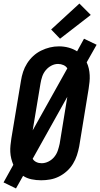

<svg xmlns="http://www.w3.org/2000/svg" viewBox="-27 -1007 564 1081"><path d="M63 54 -7 20 48 -79Q41 -96 36.5 -114Q32 -132 31 -151Q30 -170 32 -189Q34 -208 37 -228L91 -552Q95 -578 103 -602.5Q111 -627 125.5 -650Q140 -673 160 -691.5Q180 -710 204.5 -722Q229 -734 254 -740Q279 -746 305 -746Q333 -746 359 -739Q385 -732 407 -718L446 -789L517 -755L461 -656Q469 -639 473 -621Q477 -603 478 -584Q479 -565 477 -546Q475 -527 472 -507L419 -183Q414 -157 406 -132.5Q398 -108 384 -85Q370 -62 349.5 -43.5Q329 -25 305 -13Q281 -1 255.5 3.5Q230 8 205 8Q177 8 150.5 2.5Q124 -3 103 -17ZM157 -273 352 -622Q345 -634 330.5 -640.5Q316 -647 300 -647Q280 -647 261.5 -637Q243 -627 230 -611Q217 -595 210.5 -575.5Q204 -556 201 -537ZM207 -88Q227 -88 246 -97.5Q265 -107 278.5 -123.5Q292 -140 298.5 -159.5Q305 -179 309 -198L352 -462L157 -113Q164 -101 177.5 -94.5Q191 -88 207 -88ZM311 -789 261 -841 420 -987 484 -923Z"/></svg>

Font: Iosevka Slab Oblique
Style: Bold
Weight: 700
Italic angle: -9°
Monospace: yes
Designer: Belleve Invis
Foundry: Belleve Invis
Version: Version 11.1.1; ttfautohint (v1.8.3)